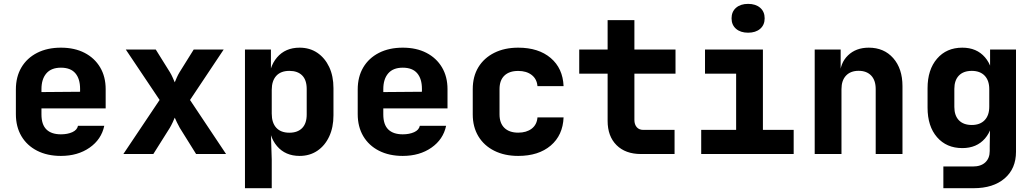

<svg xmlns="http://www.w3.org/2000/svg" viewBox="-20 -811 5440 1011"><path d="M300.8 10Q229.1 10 175.5 -17.3Q121.9 -44.7 92.7 -94.2Q63.6 -143.7 63.6 -210V-340Q63.6 -406.5 92.7 -455.9Q121.9 -505.3 175.5 -532.7Q229.1 -560 300.8 -560Q372.6 -560 425.4 -532.7Q478.1 -505.5 507.3 -456.3Q536.4 -407.2 536.4 -341.5V-240.1H198.3V-208.5Q198.3 -155.1 224.4 -129.4Q250.5 -103.7 300.8 -103.7Q335.6 -103.7 360.8 -115.1Q386.1 -126.5 390.6 -148.5H529Q514 -76.9 451.8 -33.5Q389.5 10 300.8 10ZM401.7 -316.4V-343.2Q401.7 -396.3 376.7 -425.4Q351.7 -454.6 300.8 -454.6Q250 -454.6 224.2 -424.6Q198.3 -394.6 198.3 -341.5V-326.2L411.2 -327.9Z M629.6 0 820.4 -284.7 642.5 -550H800.3L874.5 -431Q882.3 -418.3 889.2 -402.7Q896.2 -387.2 900.2 -377.5Q904 -387.2 910.9 -402.7Q917.8 -418.3 925.7 -431L999.9 -550H1157.7L980.6 -284.5L1170.4 0H1012.6L926.8 -137.5Q919 -151.1 911.7 -166.4Q904.3 -181.8 900.2 -191.6Q896.2 -181.8 889.1 -166.4Q882 -151.1 874 -137.5L787.4 0Z M1269.9 180V-550H1406.6V-436.5H1439.1L1394.7 -369.6Q1394.7 -457.3 1438.7 -508.6Q1482.7 -560 1557.5 -560Q1610.8 -560 1650.9 -533Q1690.9 -505.9 1713.4 -458.2Q1735.9 -410.5 1735.9 -346.7V-203.5Q1735.9 -140.5 1713.5 -92.4Q1691.1 -44.2 1651 -17.1Q1610.9 10 1557.5 10Q1482.8 10 1438.8 -41.4Q1394.7 -92.9 1394.7 -180.4L1439.1 -112.6H1406.3L1410.9 28.5V180ZM1503.7 -112.2Q1547.1 -112.2 1571 -136.6Q1595 -161.1 1595 -207.7V-342.3Q1595 -389.9 1571 -413.9Q1547.1 -437.8 1503.7 -437.8Q1458.9 -437.8 1434.9 -411.8Q1410.9 -385.7 1410.9 -337.3V-212.7Q1410.9 -164.3 1434.9 -138.2Q1458.9 -112.2 1503.7 -112.2Z M2100.8 10Q2029.1 10 1975.5 -17.3Q1921.9 -44.7 1892.7 -94.2Q1863.6 -143.7 1863.6 -210V-340Q1863.6 -406.5 1892.7 -455.9Q1921.9 -505.3 1975.5 -532.7Q2029.1 -560 2100.8 -560Q2172.6 -560 2225.4 -532.7Q2278.1 -505.5 2307.3 -456.3Q2336.4 -407.2 2336.4 -341.5V-240.1H1998.3V-208.5Q1998.3 -155.1 2024.4 -129.4Q2050.5 -103.7 2100.8 -103.7Q2135.6 -103.7 2160.8 -115.1Q2186.1 -126.5 2190.6 -148.5H2329Q2314 -76.9 2251.8 -33.5Q2189.5 10 2100.8 10ZM2201.7 -316.4V-343.2Q2201.7 -396.3 2176.7 -425.4Q2151.7 -454.6 2100.8 -454.6Q2050 -454.6 2024.2 -424.6Q1998.3 -394.6 1998.3 -341.5V-326.2L2211.2 -327.9Z M2708.8 10Q2636.9 10 2582.7 -17.1Q2528.6 -44.2 2498.9 -93.4Q2469.3 -142.6 2469.3 -208.5V-341.5Q2469.3 -408.4 2498.9 -457.1Q2528.6 -505.8 2582.7 -532.9Q2636.9 -560 2708.8 -560Q2815.7 -560 2879.8 -505.6Q2943.8 -451.2 2947.6 -357.3H2810.1Q2807.1 -395 2779.6 -416.3Q2752.1 -437.5 2708.8 -437.5Q2661.7 -437.5 2636 -412.9Q2610.3 -388.4 2610.3 -341.7V-208.5Q2610.3 -162.6 2636 -137.6Q2661.7 -112.5 2708.8 -112.5Q2752.1 -112.5 2779.6 -133.4Q2807.1 -154.3 2810.1 -192.7H2947.6Q2943.8 -98.8 2879.8 -44.4Q2815.7 10 2708.8 10Z M3355 0Q3273.4 0 3226.5 -46.7Q3179.5 -93.4 3179.5 -174.7V-423H3030V-550H3179.5V-705H3320.5V-550H3537V-423H3320.5V-179Q3320.5 -156.1 3332.7 -141.5Q3345 -127 3367.7 -127H3532V0Z M3672.3 0V-127H3856.2V-423H3692.3V-550H3997.2V-127H4159.2V0ZM3919.2 -638.8Q3879.5 -638.8 3855.8 -659.2Q3832.1 -679.7 3832.1 -714.5Q3832.1 -749.6 3855.8 -770.1Q3879.5 -790.6 3919.2 -790.6Q3959 -790.6 3982.7 -770.1Q4006.4 -749.6 4006.4 -714.5Q4006.4 -679.7 3982.7 -659.2Q3959 -638.8 3919.2 -638.8Z M4269.9 0V-550H4406.6V-445H4446.9L4402.4 -412.1Q4403.2 -478.8 4445.2 -519.4Q4487.2 -560 4554.5 -560Q4634.9 -560 4683.5 -504.8Q4732.1 -449.5 4732.1 -357.3V0H4591.1V-342.1Q4591.1 -388.1 4567.3 -413.1Q4543.4 -438.1 4501.3 -438.1Q4458.9 -438.1 4434.9 -412.9Q4410.9 -387.7 4410.9 -341.5V0Z M4947.4 180V65.7H5102.4Q5145.2 65.7 5168.3 43.9Q5191.5 22.1 5191.5 -16.1V-41.5L5193.5 -161.2H5161.1L5210.4 -220.2Q5210.4 -132.2 5166.5 -81.7Q5122.7 -31.2 5047.2 -31.2Q4963.9 -31.2 4914.1 -88.6Q4864.2 -146 4864.2 -244.2V-346.7Q4864.2 -444.1 4914.1 -502Q4963.9 -560 5047.2 -560Q5122.7 -560 5166.5 -509.3Q5210.4 -458.6 5210.4 -370.5L5161.1 -455H5193.4V-550H5329.9V-11.9Q5329.9 77.1 5269.9 128.5Q5209.9 180 5106.5 180ZM5097.2 -152.9Q5140.4 -152.9 5164.8 -178.2Q5189.1 -203.4 5189.1 -249.2V-341.5Q5189.1 -387.4 5164.8 -412.6Q5140.4 -437.8 5097.2 -437.8Q5052.9 -437.8 5029 -412.9Q5005.2 -388 5005.2 -343V-247.7Q5005.2 -202.8 5029 -177.9Q5052.9 -152.9 5097.2 -152.9Z"/></svg>

Font: JetBrains Mono
Style: Regular
Weight: 400
Monospace: yes
Designer: Philipp Nurullin, Konstantin Bulenkov
Foundry: JetBrains
Version: Version 2.305